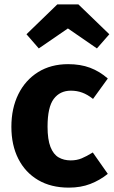

<svg xmlns="http://www.w3.org/2000/svg" viewBox="-20 -842 521 879"><path d="M292 -548.3Q348.3 -548.3 392.1 -531.9Q435.9 -515.5 473.5 -482.6L405.9 -389.1Q380.7 -409.1 356.4 -418Q332.1 -426.9 304.7 -426.9Q254.5 -426.9 226.1 -389.2Q197.7 -351.5 197.7 -262.2Q197.7 -203.2 211.1 -169.2Q224.5 -135.3 248.3 -121.5Q272 -107.7 303.5 -107.7Q331.5 -107.7 353.7 -117Q376 -126.2 404.8 -144L473.5 -46Q437.3 -16.8 393.5 0.1Q349.8 17 295.1 17Q213.5 17 154.5 -17.7Q95.6 -52.4 63.8 -115.1Q32.1 -177.7 32.1 -261.5Q32.1 -346.1 64 -410.7Q95.8 -475.2 154.3 -511.8Q212.9 -548.3 292 -548.3ZM290.9 -711.8 157.6 -620.3 101.2 -685.2 242.4 -821.9H338.9L480.5 -685.2L423.7 -620.3Z"/></svg>

Font: Fira Sans Variable
Style: Regular
Weight: 400
Designer: Carrois Corporate & Edenspiekermann AG
Foundry: Carrois Corporate GbR & Edenspiekermann AG
Version: Version 4.202